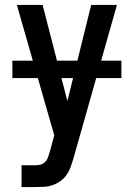

<svg xmlns="http://www.w3.org/2000/svg" viewBox="-20 -540 540 775"><path d="M67 215V127H123Q133 127 143.5 124.5Q154 122 161.5 114.5Q169 107 173 97Q177 87 179 77Q180 77 180 77Q180 77 180 77L199 6L48 -520H152L252 -132L348 -520H452L276 101Q271 118 265 134.5Q259 151 249 165.5Q239 180 224.5 190.5Q210 201 193 207Q176 213 158.5 214Q141 215 123 215ZM30 -225V-295H470V-225Z"/></svg>

Font: Iosevka SS04 Semibold
Style: Regular
Weight: 600
Monospace: yes
Designer: Belleve Invis
Foundry: Belleve Invis
Version: Version 19.0.0; ttfautohint (v1.8.4)